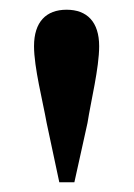

<svg xmlns="http://www.w3.org/2000/svg" viewBox="-20 -841 275 395"><path d="M117 -821C75 -821 50 -796 50 -746C50 -702 68 -633 76 -588L102 -466H133L160 -588C167 -633 184 -701 184 -746C184 -796 159 -821 117 -821Z"/></svg>

Font: Noto Serif JP
Style: Bold
Weight: 700
Designer: Ryoko NISHIZUKA 西塚涼子 (kana & ideographs); Frank Grießhammer (Latin, Greek & Cyrillic); Wenlong ZHANG 张文龙 (bopomofo); San
Foundry: Adobe
Version: Version 2.001;hotconv 1.1.0;makeotfexe 2.6.0